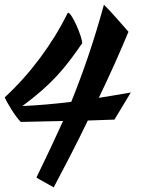

<svg xmlns="http://www.w3.org/2000/svg" viewBox="-20 -719 620 822"><path d="M332 -534C332 -561 288 -664 272 -664C270 -664 269 -662 268 -660C205 -532 109 -402 0 -302C6 -287 44 -221 69 -197C113 -198 178 -199 250 -201C215 -124 178 -45 136 41C145 48 192 72 210 83C254 0 306 -99 356 -203C396 -204 435 -206 470 -207L540 -323C493 -315 448 -307 403 -300C450 -398 494 -496 530 -583C498 -620 454 -670 425 -699C381 -539 336 -409 285 -283C213 -274 144 -268 76 -265C206 -362 258 -427 332 -534Z"/></svg>

Font: Yesteryear
Style: Regular
Weight: 400
Designer: Astigmatic (AOETI)
Foundry: Astigmatic (AOETI)
Version: Version 1.000